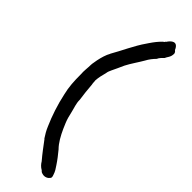

<svg xmlns="http://www.w3.org/2000/svg" viewBox="-298 -731 925 925"><g transform="rotate(45 164.5 -268.5)"><path d="M39 -290C39 -245 41 -206 51 -166C63 -109 83 -49 104 -2C113 20 123 36 134 53H135C157 82 177 110 202 139C209 151 219 162 232 169C236 173 239 177 248 179C267 185 283 174 288 166C290 164 291 162 291 159C291 154 291 153 288 145C283 128 274 115 265 102C252 82 234 59 219 41C197 19 180 -12 165 -45L153 -73C146 -90 141 -108 137 -127C131 -154 122 -174 122 -200V-201C118 -230 114 -260 112 -291V-292C111 -299 110 -301 110 -307C110 -311 110 -313 109 -319C110 -339 115 -360 121 -382V-383C123 -398 136 -419 143 -436L158 -469C171 -495 197 -532 210 -555C220 -574 232 -589 245 -602C249 -613 261 -624 269 -632C273 -644 287 -654 287 -678V-679C286 -685 283 -690 277 -694C259 -737 232 -713 219 -692L215 -689V-687C213 -685 209 -683 206 -680C190 -664 179 -650 164 -628L158 -619C124 -571 97 -509 69 -461V-460C68 -457 65 -452 62 -446C53 -424 47 -400 43 -373C42 -368 41 -362 41 -356C41 -336 37 -314 39 -290Z"/></g></svg>

Font: Scribbler
Style: ExBd
Weight: 800
Designer: Mew Too
Foundry: Cannot Into Space Fonts
Version: Version 1.001